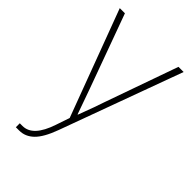

<svg xmlns="http://www.w3.org/2000/svg" viewBox="-218 -566 874 874"><g transform="rotate(45 219.0 -129.0)"><path d="M12.7 -488.3H45.9L175.8 -131.8Q183.6 -111.3 197.3 -71.3Q210.9 -31.2 218.8 -10.7H220.7Q254.9 -100.6 265.6 -134.8L390.6 -488.3H423.8L208 101.6Q182.6 170.9 152.3 200.2Q122.1 229.5 83 229.5H61.5V204.1H79.1Q145.5 204.1 182.6 92.8L205.1 26.4Z"/></g></svg>

Font: Gothic A1 Thin
Style: Regular
Weight: 250
Designer: HanYang I&C Co.,Ltd.
Foundry: HanYang I&C Co.,Ltd.
Version: Version 2.50